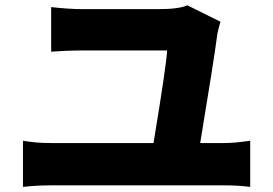

<svg xmlns="http://www.w3.org/2000/svg" viewBox="-20 -736 1040 731"><path d="M742.2 -191.4H834Q873 -191.4 932.6 -200.2V-24.4Q888.7 -30.3 834 -30.3H171.9Q120.1 -30.3 67.4 -24.4V-200.2Q117.2 -191.4 171.9 -191.4H564.5Q614.3 -493.2 616.2 -543.9H297.9Q238.3 -543.9 174.8 -539.1V-709Q243.2 -701.2 296.9 -701.2H583Q661.1 -701.2 693.4 -715.8L819.3 -653.3Q809.6 -621.1 806.6 -599.6Q794.9 -509.8 742.2 -191.4Z"/></svg>

Font: GenEi Gothic M Heavy
Style: Regular
Weight: 800
Designer: o_tamon (Modified); [Source Han Sans]
Ryoko NISHIZUKA  (kana & ideographs); Paul D. Hunt (Latin, Greek & Cyrillic); Wenl
Version: Version 1.1a;Original Version 1.004